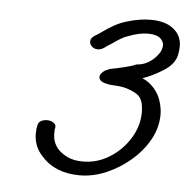

<svg xmlns="http://www.w3.org/2000/svg" viewBox="-38 -680 476 479"><g transform="rotate(5 199.5 -441.0)"><path d="M178 -240Q116 -240 82 -279Q60 -302 60 -335Q60 -346 63 -358Q65 -364 71.5 -367Q78 -370 85 -370Q95 -370 102 -365Q109 -360 107 -352Q106 -349 106 -345.5Q106 -342 106 -338Q106 -317 119 -301Q129 -290 144.5 -282.5Q160 -275 183 -275Q219 -275 250 -294.5Q281 -314 300 -345Q319 -376 319 -410Q319 -415 318.5 -420.5Q318 -426 317 -431Q313 -446 305.5 -452Q298 -458 285 -463Q278 -466 269.5 -468Q261 -470 245 -471Q240 -471 235.5 -471.5Q231 -472 227 -473Q206 -477 206 -489Q206 -495 212.5 -501Q219 -507 224 -508Q227 -510 233 -511.5Q239 -513 246 -514Q287 -523 295 -528H297Q321 -530 339 -547.5Q357 -565 357 -581Q357 -590 349 -598Q339 -607 317 -607Q307 -607 295 -604.5Q283 -602 270 -597Q260 -594 250 -588Q240 -582 229 -574Q222 -570 218.5 -567.5Q215 -565 211 -562Q203 -557 196 -557Q187 -557 181 -562.5Q175 -568 175 -575Q175 -583 185 -590Q189 -592 193.5 -595Q198 -598 202 -601Q216 -611 231 -619.5Q246 -628 264 -633Q294 -642 321 -642Q359 -642 379 -625Q399 -609 399 -582Q399 -572 396 -558Q390 -536 363.5 -519.5Q337 -503 313 -495Q330 -488 343 -473Q356 -458 361 -440Q366 -423 366 -409Q366 -376 349.5 -346Q333 -316 305 -292Q277 -268 244 -254Q211 -240 178 -240Z"/></g></svg>

Font: Grape Nuts
Style: Regular
Weight: 400
Designer: Robert E. Leuschke
Foundry: Robert E. Leuschke
Version: Version 1.010; ttfautohint (v1.8.3)